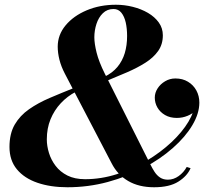

<svg xmlns="http://www.w3.org/2000/svg" viewBox="-20 -780 871 810"><path d="M630 10Q566 10 520.8 -16.4Q475.5 -42.8 451 -91L253.5 -469.5Q238 -499.2 230.7 -528.1Q223.5 -557 223.5 -583Q223.5 -633 256.7 -673Q290 -713 345.7 -736.5Q401.5 -760 469 -760Q505.3 -760 540.5 -751.1Q575.8 -742.2 604.4 -725.5Q633 -708.7 650 -684.9Q667 -661 667 -631Q667 -593 647.3 -565Q627.5 -537 593.6 -515.5Q559.8 -494 516.6 -475.3Q473.5 -456.5 426.8 -437.5L419.5 -455.5Q454 -472 475.3 -497.5Q496.5 -523 506.4 -556Q516.2 -589 516.2 -628Q516.2 -659 510.5 -684.8Q504.7 -710.5 492.1 -726.2Q479.5 -742 459 -742Q432 -742 413.9 -724.2Q395.8 -706.5 386.9 -679Q378 -651.5 378 -622.5Q378 -596.5 387.5 -558.1Q397 -519.7 422 -469.5L613.8 -87.5Q622.3 -70 632.1 -54.9Q642 -39.8 655.5 -30.9Q669 -22 688.3 -22Q712.5 -22 733.8 -37.3Q755 -52.5 767.8 -75.7L784 -70.5Q770 -37.5 732.5 -13.8Q695 10 630 10ZM264.5 10Q193 10 137.8 -9Q82.5 -28 51.3 -65.7Q20 -103.5 20 -160Q20 -216.2 42.1 -254.4Q64.3 -292.5 102.6 -319.2Q141 -346 190 -366.9Q239 -387.8 293 -409.3L300.3 -393Q264.3 -374.3 236.5 -344.6Q208.8 -315 193.1 -276.6Q177.5 -238.3 177.5 -192Q177.5 -164.3 186.5 -134.9Q195.5 -105.5 214.6 -80.3Q233.8 -55 264.5 -39.5Q295.3 -24 339 -24Q406.8 -24 473.4 -45.4Q540 -66.8 599 -102.1Q658 -137.5 703.5 -180.2Q749 -223 775 -266.6Q801 -310.2 801 -347.2H820Q820 -329.7 806.4 -315Q792.8 -300.2 771.3 -291.4Q749.8 -282.5 726 -282.5Q697.3 -282.5 676.4 -294.6Q655.5 -306.7 644.2 -326.2Q633 -345.7 633 -368.2Q633 -388.7 644.9 -407.1Q656.7 -425.5 676.6 -437.2Q696.5 -449 720 -449Q750.3 -449 773 -435.2Q795.8 -421.5 808.4 -398.4Q821 -375.2 821 -347.2Q821 -301.5 791.6 -252Q762.3 -202.5 709.5 -155.9Q656.8 -109.2 586.6 -71.9Q516.5 -34.5 434.4 -12.2Q352.3 10 264.5 10Z"/></svg>

Font: Bodoni Moda
Style: Italic
Weight: 400
Italic angle: -13°
Designer: Owen Earl
Foundry: indestructible type
Version: Version 2.005